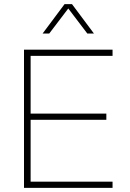

<svg xmlns="http://www.w3.org/2000/svg" viewBox="-20 -908 626 928"><path d="M96 0V-668H524V-638H128V-359H494V-329H128V-30H524V0ZM402 -746 310 -867 218 -746H186L292 -888H328L434 -746Z"/></svg>

Font: Celebes Thin
Style: Regular
Weight: 250
Designer: Anugrah Pasau
Foundry: Lafontype
Version: Version 1.000; ttfautohint (v1.8.4)